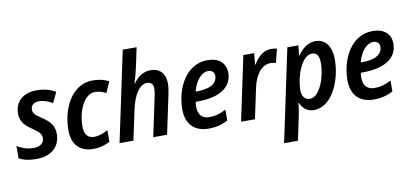

<svg xmlns="http://www.w3.org/2000/svg" viewBox="-85 -1058 3427 1595"><g transform="rotate(-10 1628.5 -261.0)"><path d="M148 10C273 10 351 -56 351 -168C351 -241 312 -278 251 -319C196 -354 182 -372 182 -401C182 -437 211 -459 251 -459C292 -459 332 -444 365 -423L407 -511C363 -537 309 -552 248 -552C132 -552 63 -487 63 -387C63 -324 94 -286 157 -244C216 -203 231 -185 231 -153C231 -108 193 -84 140 -84C92 -84 41 -101 3 -125V-21C39 -1 85 10 148 10Z M630 10C686 10 732 -5 770 -26V-124C730 -102 693 -88 653 -88C601 -88 571 -122 571 -188C571 -309 625 -454 725 -454C760 -454 789 -443 816 -429L856 -521C818 -541 774 -552 722 -552C543 -552 451 -361 451 -179C451 -50 524 10 630 10Z M851 0H968L1022 -254C1050 -384 1103 -453 1162 -453C1197 -453 1214 -433 1214 -396C1214 -376 1210 -351 1204 -324L1135 0H1252L1321 -326C1328 -358 1333 -391 1333 -416C1333 -502 1288 -552 1209 -552C1144 -552 1098 -515 1063 -466H1059C1071 -504 1086 -556 1094 -595L1129 -760H1012Z M1601 10C1666 10 1715 -3 1765 -30V-121C1711 -94 1674 -83 1625 -83C1563 -83 1530 -120 1530 -187C1530 -201 1531 -214 1534 -228H1550C1744 -228 1842 -303 1842 -419C1842 -500 1788 -552 1688 -552C1513 -552 1413 -371 1413 -184C1413 -59 1485 10 1601 10ZM1560 -312H1548C1570 -403 1625 -462 1678 -462C1713 -462 1731 -443 1731 -413C1731 -351 1673 -312 1560 -312Z M1876 0H1993L2048 -257C2068 -356 2123 -437 2200 -437C2217 -437 2233 -434 2246 -430L2275 -546C2261 -550 2243 -552 2228 -552C2162 -552 2116 -511 2077 -447H2073L2082 -542H1991Z M2197 238H2314L2355 43C2363 8 2369 -31 2372 -70H2376C2397 -24 2431 10 2491 10C2644 10 2733 -199 2733 -373C2733 -497 2675 -552 2599 -552C2536 -552 2488 -512 2450 -458H2446L2455 -542H2362ZM2474 -88C2429 -88 2406 -121 2406 -174C2406 -278 2463 -455 2553 -455C2594 -455 2614 -426 2614 -367C2614 -246 2556 -88 2474 -88Z M2994 10C3059 10 3108 -3 3158 -30V-121C3104 -94 3067 -83 3018 -83C2956 -83 2923 -120 2923 -187C2923 -201 2924 -214 2927 -228H2943C3137 -228 3235 -303 3235 -419C3235 -500 3181 -552 3081 -552C2906 -552 2806 -371 2806 -184C2806 -59 2878 10 2994 10ZM2953 -312H2941C2963 -403 3018 -462 3071 -462C3106 -462 3124 -443 3124 -413C3124 -351 3066 -312 2953 -312Z"/></g></svg>

Font: Noto Sans SemiCondensed SemiBold
Style: Italic
Weight: 600
Width: 4
Italic angle: -12°
Designer: Monotype Design Team
Foundry: Monotype Imaging Inc.
Version: Version 2.013